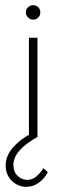

<svg xmlns="http://www.w3.org/2000/svg" viewBox="-20 -530 257 743"><path d="M82 193Q50 193 26 170Q2 147 2 110Q2 73 30.5 40.5Q59 8 99 -12L118 -6L125 0Q80 25 56 52Q32 79 32 108Q32 136 48.5 151Q65 166 85 166Q105 166 120.5 153Q136 140 148 121L165 136Q153 160 131 176.5Q109 193 82 193ZM92 -384H125V0H92ZM80 -482Q80 -494 88.5 -502Q97 -510 108 -510Q120 -510 128 -502Q136 -494 136 -482Q136 -470 128 -462Q120 -454 108 -454Q97 -454 88.5 -462.5Q80 -471 80 -482Z"/></svg>

Font: Josefin Sans Thin ExtraLight
Style: Regular
Weight: 250
Version: Version 2.001